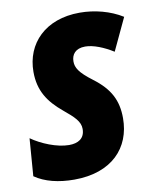

<svg xmlns="http://www.w3.org/2000/svg" viewBox="-83 -788 699 862"><g transform="rotate(-10 266.5 -357.0)"><path d="M186 10C358 10 449 -89 449 -224C449 -305 420 -361 347 -416C287 -461 274 -485 274 -513C274 -544 292 -570 337 -570C374 -570 421 -551 464 -524L533 -671C477 -706 407 -724 339 -724C182 -724 89 -627 89 -498C89 -412 126 -357 190 -304C236 -266 262 -242 262 -208C262 -164 231 -147 190 -147C135 -147 65 -176 20 -208L7 -37C53 -5 115 10 186 10Z"/></g></svg>

Font: Noto Sans SemiCondensed Black
Style: Italic
Weight: 900
Width: 4
Italic angle: -12°
Designer: Monotype Design Team
Foundry: Monotype Imaging Inc.
Version: Version 2.013